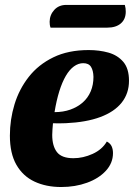

<svg xmlns="http://www.w3.org/2000/svg" viewBox="-20 -731 538 771"><path d="M225.7 20Q165 20 118.5 -1.8Q72 -23.7 45.8 -69.3Q19.7 -115 19.7 -186.3Q19.7 -250.7 38.3 -312Q57 -373.3 95.7 -422.5Q134.3 -471.7 194.2 -500.8Q254 -530 336.3 -530Q379 -530 415.7 -519.7Q452.3 -509.3 475.2 -482.5Q498 -455.7 498 -406.7Q498 -356 468.7 -319Q439.3 -282 382.8 -261Q326.3 -240 244.7 -236.3Q232.3 -235.7 218.7 -235.7Q205 -235.7 192.7 -236Q191.7 -224 190.7 -211.5Q189.7 -199 189.7 -189.3Q189.7 -144.7 208.7 -120.2Q227.7 -95.7 274.7 -95.7Q313.7 -95.7 351.8 -113Q390 -130.3 409 -162.7Q423 -155.3 428.3 -143.5Q433.7 -131.7 433.7 -116.3Q433.7 -76.3 405.2 -45.3Q376.7 -14.3 329.5 2.8Q282.3 20 225.7 20ZM199 -280.7Q233.7 -280.7 262.3 -290.8Q291 -301 312 -319.3Q333 -337.7 344.2 -364Q355.3 -390.3 355.3 -422.3Q354.7 -447.7 345.5 -462.5Q336.3 -477.3 314.3 -477.3Q294.7 -477.3 276.8 -464.3Q259 -451.3 244.3 -426.3Q229.7 -401.3 218.2 -364.7Q206.7 -328 199 -280.7ZM183 -620Q180.7 -626 180 -632Q179.3 -638 179.3 -643.7Q179.7 -671.3 198 -691.3Q216.3 -711.3 246.3 -711.3H481.3Q483.3 -704.3 484.2 -697.5Q485 -690.7 485 -684.3Q485 -654 465.3 -637Q445.7 -620 411 -620Z"/></svg>

Font: Sansita Swashed Light
Style: Regular
Weight: 300
Designer: Pablo Cosgaya
Foundry: Omnibus-Type
Version: Version 1.003